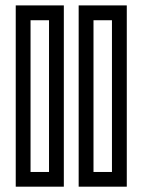

<svg xmlns="http://www.w3.org/2000/svg" viewBox="-20 -701 535 721"><path d="M94.7 -55.2H164.1V-625H94.7ZM456.1 0H275.4V-680.7H456.1ZM331.1 -55.2H400.4V-625H331.1ZM219.7 0H39.1V-680.7H219.7Z"/></svg>

Font: X Company
Style: Regular
Weight: 400
Designer: GGBotNet
Foundry: GGBotNet
Version: 0.90